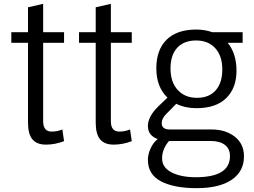

<svg xmlns="http://www.w3.org/2000/svg" viewBox="-20 -740 1323 1001"><path d="M39 -517V-572H126V-702L205 -720V-572H314V-517H205V-108Q205 -54 249 -54Q278 -54 305 -65L314 -4Q267 14 219.5 14Q172 14 149 -13.5Q126 -41 126 -101V-517Z M392 -517V-572H479V-702L558 -720V-572H667V-517H558V-108Q558 -54 602 -54Q631 -54 658 -65L667 -4Q620 14 572.5 14Q525 14 502 -13.5Q479 -41 479 -101V-517Z M1004 -586Q1048 -586 1087 -572H1245V-517H1167Q1213 -461 1213 -371Q1213 -281 1159.5 -228.5Q1106 -176 1004 -176Q945 -176 899 -199L846 -145Q823 -122 823 -98Q823 -65 865 -65H1083Q1156 -65 1204 -27.5Q1252 10 1252 75Q1252 154 1187.5 197.5Q1123 241 1005.5 241Q888 241 819.5 205.5Q751 170 751 93Q751 65 765 34Q779 3 802 -15Q751 -34 751 -83Q751 -132 805 -185L853 -231Q795 -287 795 -383.5Q795 -480 848.5 -533Q902 -586 1004 -586ZM1139 -378Q1139 -448 1102.5 -488.5Q1066 -529 1002.5 -529Q939 -529 904 -491Q869 -453 869 -382.5Q869 -312 906.5 -271Q944 -230 1007 -230Q1070 -230 1104.5 -269Q1139 -308 1139 -378ZM1078 -5H861Q825 38 825 85.5Q825 133 874 158.5Q923 184 1001 184Q1179 184 1179 74Q1179 35 1152 15Q1125 -5 1078 -5Z"/></svg>

Font: Fauna One
Style: Regular
Weight: 400
Version: Version 1.001